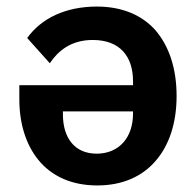

<svg xmlns="http://www.w3.org/2000/svg" viewBox="-20 -554 598 586"><path d="M386 -294V-306C386 -382 346 -432 263 -432C196 -432 157 -398 132 -361L63 -438C106 -498 180 -534 276 -534C352 -534 414 -508 455 -461C496 -413 519 -345 519 -261C519 -178 496 -110 455 -63C414 -15 353 12 277 12C196 12 136 -18 97 -66C58 -114 39 -179 39 -251V-294ZM172 -205C172 -133 208 -85 275 -85C343 -85 386 -134 386 -207V-214H172Z"/></svg>

Font: Plexus Sans SemiBold
Style: Regular
Weight: 600
Version: Version 2.001;PS 002.001;hotconv 1.0.70;makeotf.lib2.5.58329